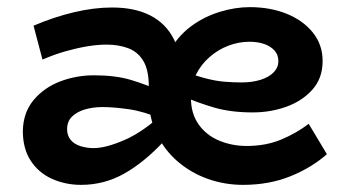

<svg xmlns="http://www.w3.org/2000/svg" viewBox="-20 -504 967 538"><path d="M661 14Q610 14 563 -2.5Q516 -19 478.5 -51Q441 -83 419 -128.5Q397 -174 397 -233V-260Q397 -308 381.5 -333.5Q366 -359 339 -369Q312 -379 279 -379Q253 -379 223.5 -374Q194 -369 162.5 -360Q131 -351 99 -337L74 -432Q130 -456 186.5 -469.5Q243 -483 294 -483Q358 -483 401.5 -460.5Q445 -438 467 -394.5Q489 -351 489 -289H436Q439 -335 461.5 -371.5Q484 -408 519 -433Q554 -458 596.5 -471Q639 -484 680 -484Q737 -484 783 -465.5Q829 -447 856.5 -413Q884 -379 884 -333Q884 -285 855.5 -253Q827 -221 782.5 -205Q738 -189 688 -189Q627 -189 580.5 -202.5Q534 -216 488 -236V-307Q524 -293 554 -285Q584 -277 609.5 -275Q635 -273 657 -273Q687 -273 710.5 -280.5Q734 -288 747 -301.5Q760 -315 760 -333Q760 -350 749.5 -362Q739 -374 721 -380.5Q703 -387 679 -387Q649 -387 620 -376Q591 -365 567 -344Q543 -323 529 -294.5Q515 -266 515 -230Q515 -186 536.5 -155.5Q558 -125 594 -110Q630 -95 671 -95Q725 -95 768 -113Q811 -131 845 -157L896 -72Q853 -34 793.5 -10Q734 14 661 14ZM207 14Q164 14 126.5 -2.5Q89 -19 66.5 -53Q44 -87 44 -137Q45 -189 74.5 -224Q104 -259 149 -276Q194 -293 243 -293Q304 -293 347 -280Q390 -267 435 -247V-170Q383 -192 340.5 -198Q298 -204 267 -204Q241 -204 218.5 -197.5Q196 -191 182 -177.5Q168 -164 168 -142Q168 -124 178 -112Q188 -100 205.5 -94.5Q223 -89 242 -89Q277 -89 329.5 -112Q382 -135 439 -188V-108Q384 -49 328 -17.5Q272 14 207 14Z"/></svg>

Font: BioRhyme
Style: Bold
Weight: 700
Designer: Aoife Mooney
Foundry: Aoife Mooney Type
Version: Version 1.600;gftools[0.9.33]